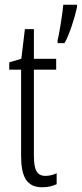

<svg xmlns="http://www.w3.org/2000/svg" viewBox="-20 -780 345 810"><path d="M305 -750V-760H247C245 -731 229 -630 223 -611V-598H252C272 -630 297 -711 305 -750ZM172 -38C133 -38 123 -67 123 -126V-486H217V-532H123V-657H85L70 -532L19 -517V-486H69V-123C69 -35 92 10 158 10C183 10 202 5 219 -3V-49C206 -43 189 -38 172 -38Z"/></svg>

Font: Noto Sans Arabic UI XCn Lt
Style: Regular
Weight: 300
Width: 2
Designer: Monotype Design Team, Nadine Chahine and Nizar Qandah
Foundry: Monotype Imaging Inc.
Version: Version 2.010